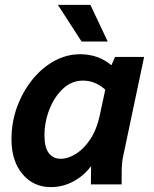

<svg xmlns="http://www.w3.org/2000/svg" viewBox="-20 -755 632 786"><path d="M27 -185Q27 -255 50 -317.5Q73 -380 112 -428.5Q151 -477 201.5 -505Q252 -533 308 -533Q382 -533 436 -488L451 -522H570L486 -124Q481 -103 479.5 -84.5Q478 -66 478 -44V0H352L353 -75Q322 -34 279 -11.5Q236 11 188 11Q117 11 72 -42.5Q27 -96 27 -185ZM162 -201Q162 -151 180 -128Q198 -105 228 -105Q259 -105 291.5 -125.5Q324 -146 350 -185.5Q376 -225 388 -281L411 -388Q370 -425 320 -425Q273 -425 237.5 -391.5Q202 -358 182 -306.5Q162 -255 162 -201ZM217 -735H350L421 -585H314Z"/></svg>

Font: Radio Canada SemiBold
Style: Italic
Weight: 600
Italic angle: -12°
Designer: Charles Daoud, Etienne Aubert Bonn, Alexandre Saumier Demers, Jacques Le Bailly
Foundry: Radio-Canada
Version: Version 2.104; ttfautohint (v1.8.4.7-5d5b);gftools[0.9.28.de